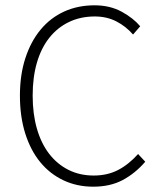

<svg xmlns="http://www.w3.org/2000/svg" viewBox="-20 -691 604 723"><path d="M331 12Q270 12 219 -12Q168 -36 131.5 -80.5Q95 -125 75 -188.5Q55 -252 55 -331Q55 -409 75.5 -472Q96 -535 133 -579.5Q170 -624 221.5 -647.5Q273 -671 336 -671Q394 -671 438 -647Q482 -623 508 -592L481 -561Q454 -592 418 -610.5Q382 -629 337 -629Q283 -629 239.5 -608Q196 -587 165.5 -548.5Q135 -510 119 -455Q103 -400 103 -331Q103 -262 119 -206.5Q135 -151 165 -112Q195 -73 237.5 -51.5Q280 -30 333 -30Q384 -30 424 -50.5Q464 -71 500 -111L527 -82Q489 -38 442 -13Q395 12 331 12Z"/></svg>

Font: TypoPRO Source Sans Pro
Style: Regular
Weight: 300
Designer: Paul D. Hunt
Foundry: Adobe Systems Incorporated
Version: Version 2.020;PS 2.000;hotconv 1.0.86;makeotf.lib2.5.63406